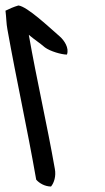

<svg xmlns="http://www.w3.org/2000/svg" viewBox="-97 -652 384 700"><path d="M147 -453C127 -453 86 -465 67 -479C46 -497 32 -505 8 -525C37 -360 74 -201 103 -36C108 -10 100 15 89 28C67 28 46 16 35 3C1 -191 -36 -355 -70 -545C-74 -565 -74 -590 -77 -613C-63 -620 -47 -627 -30 -632C2 -629 85 -550 121 -519C137 -505 156 -477 147 -453Z"/></svg>

Font: Snowfall
Style: RevObl
Weight: 400
Designer: Jasper
Foundry: Cannot Into Space Fonts
Version: Version 0.9